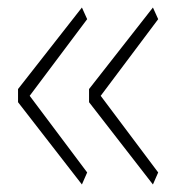

<svg xmlns="http://www.w3.org/2000/svg" viewBox="-20 -526 469 511"><path d="M28 -254V-289L198 -506L212 -475L59 -271L212 -67L198 -35ZM217 -254V-289L387 -506L401 -475L248 -271L401 -67L387 -35Z"/></svg>

Font: Georama ExtraCondensed Thin ExtraLight
Style: Regular
Weight: 250
Version: Version 1.001